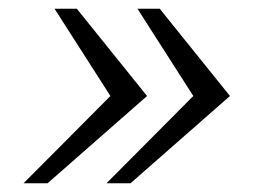

<svg xmlns="http://www.w3.org/2000/svg" viewBox="-20 -546 584 440"><path d="M346 -526 507 -326 279 -126H224L423 -326L295 -526ZM156 -526 317 -326 89 -126H34L233 -326L105 -526Z"/></svg>

Font: Archivo SemiExpanded Thin
Style: Italic
Weight: 250
Width: 6
Italic angle: -10°
Designer: Hector Gatti
Foundry: Omnibus-Type
Version: Version 2.001